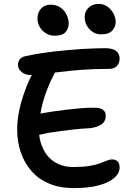

<svg xmlns="http://www.w3.org/2000/svg" viewBox="-20 -957 679 984"><path d="M358 7Q287 7 233 -15.5Q179 -38 142.5 -79Q106 -120 87 -175Q68 -230 68 -293Q68 -335 76.5 -380Q85 -425 99.5 -468.5Q114 -512 132 -551Q137 -562 143 -572Q109 -572 91 -588Q72 -603 72 -626Q72 -638 80 -651Q88 -664 110 -669Q174 -683 249 -692Q324 -701 395 -705.5Q466 -710 517 -710Q558 -710 575.5 -695.5Q593 -681 593 -657Q593 -634 579.5 -619Q566 -604 537 -604Q457 -604 395 -599Q333 -594 286 -588Q273 -586 260 -585Q259 -581 258 -578Q239 -543 221 -497Q203 -451 192 -400Q189 -387 187 -375Q215 -380 247 -385Q281 -390 317.5 -394.5Q354 -399 390 -402Q426 -405 460 -405Q495 -405 508.5 -394Q522 -383 522 -364Q522 -333 497.5 -318Q473 -303 439 -300Q400 -298 363 -294Q326 -290 291.5 -285.5Q257 -281 228 -276Q202 -271 181 -266Q185 -226 202 -193Q223 -149 263 -125Q303 -101 356 -101Q404 -101 437.5 -106.5Q471 -112 492 -120Q513 -128 527.5 -134Q542 -140 554 -140Q574 -140 583.5 -129Q593 -118 593 -98Q593 -70 566.5 -46Q540 -22 488 -7.5Q436 7 358 7ZM498 -781Q463 -781 438.5 -807.5Q414 -834 414 -870Q414 -899 434.5 -918Q455 -937 485 -937Q512 -937 531.5 -922.5Q551 -908 562 -886.5Q573 -865 573 -844Q573 -821 556 -801Q539 -781 498 -781ZM259 -774Q235 -774 215 -786.5Q195 -799 183.5 -819Q172 -839 172 -863Q172 -893 190.5 -913Q209 -933 239 -933Q270 -933 290.5 -918Q311 -903 321.5 -881Q332 -859 332 -837Q332 -810 315.5 -792Q299 -774 259 -774Z"/></svg>

Font: Shantell Sans Light Medium
Style: Regular
Weight: 500
Version: Version 1.008;[ac192a2d6]